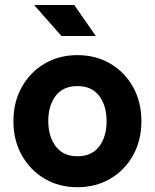

<svg xmlns="http://www.w3.org/2000/svg" viewBox="-20 -743 625 775"><path d="M34.2 -253.9Q34.2 -331.1 67.9 -391.4Q101.6 -451.7 159.9 -486.1Q218.3 -520.5 292.5 -520.5Q366.7 -520.5 425.3 -486.1Q483.9 -451.7 517.3 -391.4Q550.8 -331.1 550.8 -253.9Q550.8 -176.8 517.3 -116.5Q483.9 -56.2 425.3 -21.7Q366.7 12.7 292.5 12.7Q218.3 12.7 159.9 -21.7Q101.6 -56.2 67.9 -116.5Q34.2 -176.8 34.2 -253.9ZM174.8 -253.9Q174.8 -193.4 204.6 -152.8Q234.4 -112.3 292.5 -112.3Q350.6 -112.3 380.4 -151.9Q410.2 -191.4 410.2 -253.9Q410.2 -316.4 380.4 -356Q350.6 -395.5 292.5 -395.5Q234.4 -395.5 204.6 -356Q174.8 -316.4 174.8 -253.9ZM228 -597.7 117.7 -722.7H279.8L366.7 -597.7Z"/></svg>

Font: Giphurs
Style: Bold
Weight: 700
Version: Version 0.920; ttfautohint (v1.8.4.7-5d5b)